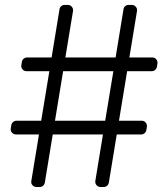

<svg xmlns="http://www.w3.org/2000/svg" viewBox="-20 -747 672 767"><path d="M105.1 -24.1 135.7 -209.9H43.7Q34.1 -209.9 27.7 -217.3Q21.3 -224.8 23.1 -234L25.2 -247.2Q26.6 -255 32.5 -259.8Q38.4 -264.6 45.8 -264.6H144.5L177.2 -462.7H85.6Q76 -462.7 69.8 -470.2Q63.6 -477.6 65.3 -486.9L67.5 -500Q68.5 -507.5 74.4 -512.4Q80.3 -517.4 87.7 -517.4H186.1L217.7 -709.9Q218.8 -717.3 224.6 -722.3Q230.5 -727.3 237.9 -727.3H251.1Q260.7 -727.3 266.9 -720Q273.1 -712.7 271.7 -703.1L241.1 -517.4H441.8L473.4 -709.9Q474.4 -717.7 480.3 -722.5Q486.2 -727.3 494 -727.3H506.7Q516.3 -727.3 522.5 -720Q528.8 -712.7 527.3 -703.1L496.8 -517.4H588.4Q598 -517.4 604.2 -510.1Q610.4 -502.8 609 -493.3L606.9 -480.1Q605.5 -472.7 599.8 -467.7Q594.1 -462.7 586.3 -462.7H487.9L455.3 -264.6H546.5Q556.1 -264.6 562.1 -257.3Q568.2 -250 566.8 -240.4L564.6 -227.3Q563.2 -219.8 557.5 -214.8Q551.8 -209.9 544 -209.9H446.4L414.8 -17.4Q413.4 -9.9 407.7 -5Q402 0 394.2 0H381.4Q371.8 0 365.6 -7.3Q359.4 -14.6 360.8 -24.1L391.3 -209.9H190.7L159.1 -17.4Q157.7 -9.9 152 -5Q146.3 0 138.5 0H125.7Q115.8 0 109.6 -7.3Q103.3 -14.6 105.1 -24.1ZM400.2 -264.6 432.9 -462.7H232.2L199.6 -264.6Z"/></svg>

Font: DeltaSans Light
Style: Regular
Weight: 300
Designer: Rasmus Andersson
Foundry: rsms
Version: Version 3.012